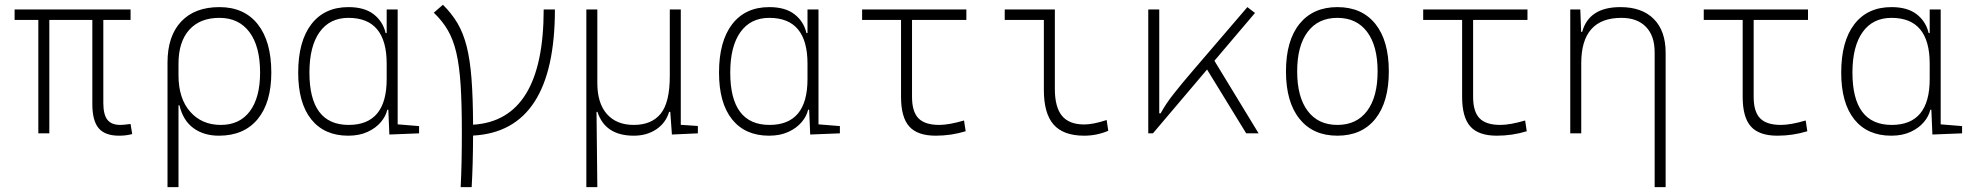

<svg xmlns="http://www.w3.org/2000/svg" viewBox="-20 -557 8243 802"><path d="M477.5 9.8Q418.5 9.8 392.1 -21.5Q365.7 -52.7 365.7 -122.1V-473.6H186V0H140.1V-473.6H41V-517.6H525.4V-473.6H411.6V-127Q411.6 -78.6 428.5 -56.9Q445.3 -35.2 482.4 -35.2Q488.8 -35.2 499 -36.1Q509.3 -37.1 525.4 -39.1L532.2 2.9Q507.8 9.8 477.5 9.8Z M894.5 9.8Q831.1 9.8 787.8 -22Q744.6 -53.7 729.5 -117.2H725.6V224.6H679.7V-295.4Q679.7 -406.2 736.6 -466.8Q793.5 -527.3 896.5 -527.3Q1000 -527.3 1056.6 -455.8Q1113.3 -384.3 1113.3 -253.9Q1113.3 -128.4 1056.2 -59.3Q999 9.8 894.5 9.8ZM725.6 -242.2Q725.6 -146 774.2 -90.6Q822.8 -35.2 902.3 -35.2Q981 -35.2 1023.7 -92.3Q1066.4 -149.4 1066.4 -253.9Q1066.4 -363.3 1022 -422.9Q977.5 -482.4 896.5 -482.4Q815.4 -482.4 770.5 -432.4Q725.6 -382.3 725.6 -291Z M1434.6 9.8Q1335 9.8 1280.3 -58.3Q1225.6 -126.5 1225.6 -253.9Q1225.6 -384.3 1280.5 -455.8Q1335.4 -527.3 1435.5 -527.3Q1502.4 -527.3 1541 -497.3Q1579.6 -467.3 1590.8 -418.9H1595.2V-517.6H1641.1V-37.6L1730.5 -30.3V0L1606.4 4.9L1602.1 -98.6H1597.7Q1591.8 -71.8 1570.8 -46.9Q1549.8 -22 1515.4 -6.1Q1481 9.8 1434.6 9.8ZM1595.2 -226.6V-291Q1595.2 -482.4 1435.5 -482.4Q1357.4 -482.4 1314.9 -422.9Q1272.5 -363.3 1272.5 -253.9Q1272.5 -35.2 1436.5 -35.2Q1595.2 -35.2 1595.2 -226.6Z M1904.3 224.6Q1906.7 176.8 1908 119.4Q1909.2 62 1909.2 -4.9Q1909.2 -121.1 1904.1 -201.7Q1898.9 -282.2 1886 -337.4Q1873 -392.6 1850.1 -431.6Q1827.1 -470.7 1792 -503.9L1830.1 -537.1Q1866.7 -501 1890.9 -460.2Q1915 -419.4 1929.2 -363.8Q1943.4 -308.1 1949.5 -228.8Q1955.6 -149.4 1956.1 -36.1Q2251 -54.2 2251 -517.6H2297.9Q2297.9 -8.8 1956.1 9.3Q1955.6 133.8 1950.2 224.6Z M2627.4 9.8Q2507.8 9.8 2475.6 -89.8H2471.7L2475.1 224.6H2429.2V-517.6H2475.1V-210Q2475.1 -126 2515.1 -80.6Q2555.2 -35.2 2627.4 -35.2Q2701.7 -35.2 2739.7 -82Q2777.8 -128.9 2777.8 -239.3V-517.6H2823.7V-35.6L2895 -30.8V0L2786.6 4.9L2779.8 -89.8H2774.9Q2761.2 -43.5 2721.4 -16.8Q2681.6 9.8 2627.4 9.8Z M3192.4 9.8Q3092.8 9.8 3038.1 -58.3Q2983.4 -126.5 2983.4 -253.9Q2983.4 -384.3 3038.3 -455.8Q3093.3 -527.3 3193.4 -527.3Q3260.3 -527.3 3298.8 -497.3Q3337.4 -467.3 3348.6 -418.9H3353V-517.6H3398.9V-37.6L3488.3 -30.3V0L3364.3 4.9L3359.9 -98.6H3355.5Q3349.6 -71.8 3328.6 -46.9Q3307.6 -22 3273.2 -6.1Q3238.8 9.8 3192.4 9.8ZM3353 -226.6V-291Q3353 -482.4 3193.4 -482.4Q3115.2 -482.4 3072.8 -422.9Q3030.3 -363.3 3030.3 -253.9Q3030.3 -35.2 3194.3 -35.2Q3353 -35.2 3353 -226.6Z M3888.7 9.8Q3812.5 9.8 3778.1 -28.6Q3743.7 -66.9 3743.7 -152.3V-473.6H3581.1V-517.6H4016.6V-473.6H3789.6V-152.3Q3789.6 -90.8 3816.4 -63Q3843.3 -35.2 3903.3 -35.2Q3943.8 -35.2 4006.8 -53.7L4013.7 -8.8Q3953.1 9.8 3888.7 9.8Z M4508.8 9.8Q4421.9 9.8 4381.1 -36.6Q4340.3 -83 4340.3 -180.7V-473.6H4176.8V-517.6H4386.2V-185.5Q4386.2 -109.4 4416 -73.2Q4445.8 -37.1 4508.8 -37.1Q4546.4 -37.1 4602.5 -55.7L4609.4 -10.7Q4561 9.8 4508.8 9.8Z M4776.4 0V-517.6H4822.3V-83.5H4828.1Q4849.1 -122.6 4882.6 -165Q4916 -207.5 4964.8 -264.2L5190.4 -527.3L5222.2 -502.9L5052.7 -303.2L5237.3 0H5185.5L5022 -266.6L4795.9 0Z M5566.4 9.8Q5464.8 9.8 5408.2 -60.5Q5351.6 -130.9 5351.6 -258.8Q5351.6 -387.2 5408.2 -457.3Q5464.8 -527.3 5566.4 -527.3Q5668.5 -527.3 5724.9 -457.3Q5781.2 -387.2 5781.2 -258.8Q5781.2 -130.9 5724.9 -60.5Q5668.5 9.8 5566.4 9.8ZM5566.4 -35.2Q5646.5 -35.2 5690.4 -93.5Q5734.4 -151.9 5734.4 -258.8Q5734.4 -365.7 5690.4 -424.1Q5646.5 -482.4 5566.4 -482.4Q5486.3 -482.4 5442.4 -424.1Q5398.4 -365.7 5398.4 -258.8Q5398.4 -151.9 5442.4 -93.5Q5486.3 -35.2 5566.4 -35.2Z M6232.4 9.8Q6156.2 9.8 6121.8 -28.6Q6087.4 -66.9 6087.4 -152.3V-473.6H5924.8V-517.6H6360.4V-473.6H6133.3V-152.3Q6133.3 -90.8 6160.2 -63Q6187 -35.2 6247.1 -35.2Q6287.6 -35.2 6350.6 -53.7L6357.4 -8.8Q6296.9 9.8 6232.4 9.8Z M6891.6 224.6V-338.9Q6891.6 -407.7 6855 -445.1Q6818.4 -482.4 6752.9 -482.4Q6585 -482.4 6585 -293V0H6539.1V-517.6H6581.1L6584.5 -423.8H6588.9Q6617.2 -527.3 6748.5 -527.3Q6838.9 -527.3 6888.2 -477.5Q6937.5 -427.7 6937.5 -336.9V224.6Z M7404.3 9.8Q7328.1 9.8 7293.7 -28.6Q7259.3 -66.9 7259.3 -152.3V-473.6H7096.7V-517.6H7532.2V-473.6H7305.2V-152.3Q7305.2 -90.8 7332 -63Q7358.9 -35.2 7418.9 -35.2Q7459.5 -35.2 7522.5 -53.7L7529.3 -8.8Q7468.8 9.8 7404.3 9.8Z M7879.9 9.8Q7780.3 9.8 7725.6 -58.3Q7670.9 -126.5 7670.9 -253.9Q7670.9 -384.3 7725.8 -455.8Q7780.8 -527.3 7880.9 -527.3Q7947.8 -527.3 7986.3 -497.3Q8024.9 -467.3 8036.1 -418.9H8040.5V-517.6H8086.4V-37.6L8175.8 -30.3V0L8051.8 4.9L8047.4 -98.6H8043Q8037.1 -71.8 8016.1 -46.9Q7995.1 -22 7960.7 -6.1Q7926.3 9.8 7879.9 9.8ZM8040.5 -226.6V-291Q8040.5 -482.4 7880.9 -482.4Q7802.7 -482.4 7760.3 -422.9Q7717.8 -363.3 7717.8 -253.9Q7717.8 -35.2 7881.8 -35.2Q8040.5 -35.2 8040.5 -226.6Z"/></svg>

Font: Cascadia Code NF ExtraLight
Style: Regular
Weight: 200
Monospace: yes
Designer: Aaron Bell
Foundry: Saja Typeworks
Version: Version 2404.023; ttfautohint (v1.8.4)